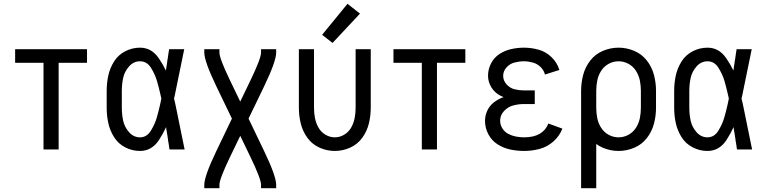

<svg xmlns="http://www.w3.org/2000/svg" viewBox="-20 -790 4040 1015"><path d="M60 -458V-530H440V-458ZM210 0V-530H290V0Z M720 8Q679 8 642 -11Q605 -30 583 -65Q561 -100 552.5 -139.5Q544 -179 544 -220V-310Q544 -351 552.5 -390.5Q561 -430 583 -465Q605 -500 642 -519Q679 -538 720 -538Q782 -538 820 -481Q842 -449 857 -417Q860 -437 863 -457L865 -472L867 -482L868 -491Q871 -511 874 -530H954L952 -520L950 -511L946 -491L939 -457L937 -447L936 -442L934 -432L932 -423L930 -413L929 -408L927 -398L925 -389Q915 -337 904 -286L900 -269Q903 -257 906 -244L910 -225L912 -215L917 -191L920 -176Q926 -149 931 -122L933 -112L937 -93L939 -83Q943 -61 948 -39L950 -29L956 0H876Q873 -17 871 -34L869 -44L868 -53L865 -73L862 -92L860 -102L858 -118Q842 -83 820 -49Q782 8 720 8ZM720 -64Q756 -64 777.5 -99Q799 -134 809 -169Q819 -204 827 -240Q830 -254 833 -269L828 -291Q820 -327 810 -361.5Q800 -396 778.5 -431Q757 -466 720 -466Q686 -466 662 -438.5Q638 -411 631 -377.5Q624 -344 624 -310V-220Q624 -186 631 -152.5Q638 -119 662 -91.5Q686 -64 720 -64Z M1060 205V187Q1060 141 1124 8L1206 -163L1124 -333Q1060 -466 1060 -512V-530H1140V-512Q1140 -481 1196 -365L1250 -253L1304 -365Q1360 -481 1360 -512V-530H1440V-512Q1440 -466 1376 -333L1294 -163L1376 8Q1440 141 1440 187V205H1360V187Q1360 156 1304 40L1250 -72L1196 40Q1140 156 1140 187V205Z M1738 -563 1683 -606 1817 -770 1883 -718ZM1750 8Q1708 8 1669 -9.5Q1630 -27 1605 -61.5Q1580 -96 1570 -137Q1560 -178 1560 -220V-530H1640V-220Q1640 -193 1645 -166.5Q1650 -140 1663 -116.5Q1676 -93 1699.5 -78.5Q1723 -64 1750 -64Q1777 -64 1800.5 -78.5Q1824 -93 1837 -116.5Q1850 -140 1855 -166.5Q1860 -193 1860 -220V-530H1940V-220Q1940 -178 1930 -137Q1920 -96 1895 -61.5Q1870 -27 1831 -9.5Q1792 8 1750 8Z M2060 -458V-530H2440V-458ZM2210 0V-530H2290V0Z M2751 8Q2714 8 2678 0.5Q2642 -7 2610.5 -27Q2579 -47 2561.5 -80.5Q2544 -114 2544 -151Q2544 -179 2556 -205Q2568 -231 2590.5 -248.5Q2613 -266 2640 -276L2642 -277Q2633 -280 2624 -285Q2595 -300 2577.5 -328.5Q2560 -357 2560 -390Q2560 -424 2576 -455Q2592 -486 2620.5 -504.5Q2649 -523 2682.5 -530.5Q2716 -538 2750 -538Q2790 -538 2828.5 -527Q2867 -516 2896.5 -487Q2926 -458 2937 -420L2861 -396Q2855 -419 2837.5 -436Q2820 -453 2796.5 -459.5Q2773 -466 2750 -466Q2725 -466 2700 -459.5Q2675 -453 2657.5 -433.5Q2640 -414 2640 -389Q2640 -364 2658 -344Q2676 -324 2700.5 -318Q2725 -312 2750 -312H2807V-240H2750Q2721 -240 2693 -232.5Q2665 -225 2644.5 -203Q2624 -181 2624 -152Q2624 -130 2636 -111Q2648 -92 2667.5 -82Q2687 -72 2708 -68Q2729 -64 2751 -64Q2850 -64 2879 -137L2953 -110Q2938 -71 2906 -42.5Q2874 -14 2833.5 -3Q2793 8 2751 8Z M3052 205V-310Q3052 -353 3063 -394.5Q3074 -436 3100.5 -470Q3127 -504 3167 -521Q3207 -538 3250 -538Q3293 -538 3333 -521Q3373 -504 3399.5 -470Q3426 -436 3437 -394.5Q3448 -353 3448 -310V-220Q3448 -177 3437 -135.5Q3426 -94 3399.5 -60Q3373 -26 3333 -9Q3293 8 3250 8Q3207 8 3167 -9Q3148 -17 3132 -29V205ZM3250 -64Q3278 -64 3302.5 -77.5Q3327 -91 3342 -114.5Q3357 -138 3362.5 -165Q3368 -192 3368 -220V-310Q3368 -338 3362.5 -365Q3357 -392 3342 -415.5Q3327 -439 3302.5 -452.5Q3278 -466 3250 -466Q3222 -466 3197.5 -452.5Q3173 -439 3158 -415.5Q3143 -392 3137.5 -365Q3132 -338 3132 -310V-220Q3132 -192 3137.5 -165Q3143 -138 3158 -114.5Q3173 -91 3197.5 -77.5Q3222 -64 3250 -64ZM3052 -215V-219Z M3720 8Q3679 8 3642 -11Q3605 -30 3583 -65Q3561 -100 3552.5 -139.5Q3544 -179 3544 -220V-310Q3544 -351 3552.5 -390.5Q3561 -430 3583 -465Q3605 -500 3642 -519Q3679 -538 3720 -538Q3782 -538 3820 -481Q3842 -449 3857 -417Q3860 -437 3863 -457L3865 -472L3867 -482L3868 -491Q3871 -511 3874 -530H3954L3952 -520L3950 -511L3946 -491L3939 -457L3937 -447L3936 -442L3934 -432L3932 -423L3930 -413L3929 -408L3927 -398L3925 -389Q3915 -337 3904 -286L3900 -269Q3903 -257 3906 -244L3910 -225L3912 -215L3917 -191L3920 -176Q3926 -149 3931 -122L3933 -112L3937 -93L3939 -83Q3943 -61 3948 -39L3950 -29L3956 0H3876Q3873 -17 3871 -34L3869 -44L3868 -53L3865 -73L3862 -92L3860 -102L3858 -118Q3842 -83 3820 -49Q3782 8 3720 8ZM3720 -64Q3756 -64 3777.5 -99Q3799 -134 3809 -169Q3819 -204 3827 -240Q3830 -254 3833 -269L3828 -291Q3820 -327 3810 -361.5Q3800 -396 3778.5 -431Q3757 -466 3720 -466Q3686 -466 3662 -438.5Q3638 -411 3631 -377.5Q3624 -344 3624 -310V-220Q3624 -186 3631 -152.5Q3638 -119 3662 -91.5Q3686 -64 3720 -64Z"/></svg>

Font: Iosevka SS01
Style: Regular
Weight: 400
Monospace: yes
Designer: Belleve Invis
Foundry: Belleve Invis
Version: 2.3.3; ttfautohint (v1.8.3)